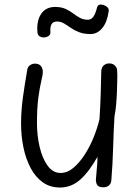

<svg xmlns="http://www.w3.org/2000/svg" viewBox="-20 -826 622 857"><path d="M248 11Q203 11 170.5 -12.5Q138 -36 116.5 -76.5Q95 -117 84.5 -168.5Q74 -220 74 -274Q74 -332 82.5 -393Q91 -454 102 -516Q104 -528 114 -535Q124 -542 136 -542Q153 -542 162 -532Q171 -522 171 -505Q171 -492 164 -463Q157 -434 151 -388.5Q145 -343 145 -277Q145 -221 157 -170Q169 -119 192.5 -86.5Q216 -54 250 -54Q281 -54 308.5 -77.5Q336 -101 359.5 -138Q383 -175 399.5 -217Q416 -259 424 -294Q428 -354 429.5 -405.5Q431 -457 432 -506Q432 -524 442.5 -533.5Q453 -543 467 -543Q478 -543 485.5 -539Q493 -535 498 -527.5Q503 -520 503 -508Q504 -496 503.5 -472Q503 -448 502 -419Q501 -390 498.5 -360.5Q496 -331 491 -307Q487 -241 485 -168Q483 -95 477 -21Q476 -7 466.5 1.5Q457 10 441 10Q421 10 414.5 0.5Q408 -9 408 -24Q409 -37 410.5 -53.5Q412 -70 413.5 -89Q415 -108 415 -126Q397 -94 378 -68.5Q359 -43 339 -25Q319 -7 296 2Q273 11 248 11ZM384 -674Q354 -674 332.5 -682.5Q311 -691 295.5 -702Q280 -713 265.5 -721.5Q251 -730 234 -730Q201 -730 205 -683Q206 -672 197.5 -666Q189 -660 178 -659Q167 -658 157.5 -663.5Q148 -669 147 -683Q143 -734 164 -764.5Q185 -795 226 -795Q253 -795 272 -786.5Q291 -778 306 -766.5Q321 -755 336.5 -746.5Q352 -738 372 -738Q387 -738 396.5 -751Q406 -764 413 -792Q416 -803 424.5 -805Q433 -807 443 -803.5Q453 -800 460 -793Q467 -786 465 -775Q458 -726 436 -700Q414 -674 384 -674Z"/></svg>

Font: Playpen Sans Light
Style: Regular
Weight: 300
Designer: Laura Meseguer, Veronika Burian, José Scaglione
Foundry: TypeTogether
Version: Version 1.001